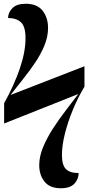

<svg xmlns="http://www.w3.org/2000/svg" viewBox="-20 -780 471 1023"><path d="M304 223Q245 223 217 187.5Q189 152 189 100Q189 53 210 3Q231 -47 263.5 -97Q296 -147 331.5 -193Q367 -239 397 -279L2 -122V-230Q55 -325 85.5 -414.5Q116 -504 116 -576Q116 -639 91.5 -661.5Q67 -684 23 -684Q23 -713 46 -736.5Q69 -760 117 -760Q178 -760 207 -723Q236 -686 236 -631Q236 -584 216.5 -537Q197 -490 166.5 -445Q136 -400 101.5 -357Q67 -314 36 -274L430 -427V-318Q396 -262 369 -197Q342 -132 326 -68.5Q310 -5 310 46Q310 99 331 120.5Q352 142 399 142Q399 174 376.5 198.5Q354 223 304 223Z"/></svg>

Font: Noto Serif Display SemiCondensed ExtraBold
Style: Regular
Weight: 800
Width: 4
Designer: Monotype Design Team
Foundry: Monotype Imaging Inc.
Version: Version 2.009